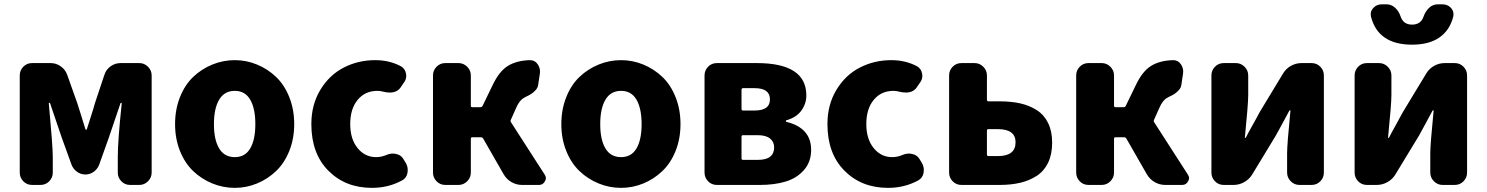

<svg xmlns="http://www.w3.org/2000/svg" viewBox="-20 -864 6945 897"><path d="M129.9 0Q105.5 0 88.9 -17.1Q72.3 -34.2 72.3 -57.6V-511.7Q72.3 -535.2 88.9 -552.2Q105.5 -569.3 129.9 -569.3H216.8Q242.2 -569.3 263.7 -554.2Q285.2 -539.1 293.9 -514.6L340.8 -382.8Q347.7 -361.3 360.4 -320.8Q373 -280.3 378.9 -260.7Q379.9 -257.8 382.3 -257.8Q384.8 -257.8 385.7 -260.7Q389.6 -273.4 403.3 -315.4Q417 -357.4 423.8 -382.8L467.8 -514.6Q475.6 -539.1 496.6 -554.2Q517.6 -569.3 543.9 -569.3H630.9Q654.3 -569.3 671.4 -552.2Q688.5 -535.2 688.5 -511.7V-57.6Q688.5 -34.2 671.4 -17.1Q654.3 0 630.9 0H587.9Q563.5 0 546.9 -17.1Q530.3 -34.2 530.3 -57.6V-131.8Q530.3 -207 548.8 -381.8Q548.8 -383.8 546.4 -383.8Q543.9 -383.8 543 -381.8Q534.2 -354.5 514.6 -298.3Q495.1 -242.2 488.3 -220.7L443.4 -94.7Q435.5 -74.2 418 -61.5Q400.4 -48.8 378.9 -48.8Q357.4 -48.8 339.8 -61.5Q322.3 -74.2 314.5 -93.8L268.6 -220.7Q260.7 -245.1 241.2 -301.3Q221.7 -357.4 213.9 -381.8Q212.9 -383.8 210.4 -383.8Q208 -383.8 208 -381.8Q226.6 -179.7 226.6 -131.8V-57.6Q226.6 -34.2 210 -17.1Q193.4 0 168.9 0Z M1077.1 13.7Q1022.5 13.7 972.2 -6.8Q921.9 -27.3 882.8 -64.5Q843.8 -101.6 820.8 -158.7Q797.9 -215.8 797.9 -284.2Q797.9 -352.5 820.8 -410.2Q843.8 -467.8 882.8 -504.9Q921.9 -542 972.2 -562.5Q1022.5 -583 1077.1 -583Q1130.9 -583 1180.7 -562.5Q1230.5 -542 1269.5 -504.9Q1308.6 -467.8 1331.5 -410.2Q1354.5 -352.5 1354.5 -284.2Q1354.5 -215.8 1331.5 -158.7Q1308.6 -101.6 1269.5 -64.5Q1230.5 -27.3 1180.7 -6.8Q1130.9 13.7 1077.1 13.7ZM1077.1 -129.9Q1125 -129.9 1148.9 -170.4Q1172.9 -210.9 1172.9 -284.2Q1172.9 -357.4 1148.9 -398.4Q1125 -439.5 1077.1 -439.5Q1028.3 -439.5 1003.9 -398.4Q979.5 -357.4 979.5 -284.2Q979.5 -210.9 1003.9 -170.4Q1028.3 -129.9 1077.1 -129.9Z M1717.8 13.7Q1593.8 13.7 1514.2 -66.4Q1434.6 -146.5 1434.6 -284.2Q1434.6 -375 1476.6 -444.3Q1518.6 -513.7 1585.9 -548.3Q1653.3 -583 1733.4 -583Q1798.8 -583 1852.5 -554.7Q1873 -543 1877 -519.5Q1877.9 -514.6 1877.9 -509.8Q1877.9 -491.2 1865.2 -475.6L1850.6 -454.1Q1834 -431.6 1800.8 -431.6Q1785.2 -431.6 1766.6 -436.5Q1755.9 -439.5 1743.2 -439.5Q1685.5 -439.5 1650.9 -397.5Q1616.2 -355.5 1616.2 -284.2Q1616.2 -214.8 1650.4 -172.4Q1684.6 -129.9 1737.3 -129.9Q1761.7 -129.9 1787.1 -140.6Q1800.8 -146.5 1815.4 -146.5Q1823.2 -146.5 1831.1 -144.5Q1854.5 -139.6 1865.2 -120.1L1876 -102.5Q1884.8 -86.9 1884.8 -70.3Q1884.8 -63.5 1883.8 -56.6Q1878.9 -31.2 1857.4 -20.5Q1793.9 13.7 1717.8 13.7Z M2367.2 -305.7Q2363.3 -298.8 2367.2 -293L2524.4 -48.8Q2530.3 -40 2530.3 -31.2Q2530.3 -24.4 2525.4 -16.6Q2516.6 0 2498 0H2418.9Q2392.6 0 2369.6 -13.2Q2346.7 -26.4 2333 -49.8L2237.3 -216.8Q2233.4 -222.7 2226.6 -222.7H2186.5Q2179.7 -222.7 2179.7 -215.8V-57.6Q2179.7 -34.2 2162.6 -17.1Q2145.5 0 2122.1 0H2060.5Q2036.1 0 2019.5 -17.1Q2002.9 -34.2 2002.9 -57.6V-511.7Q2002.9 -535.2 2019.5 -552.2Q2036.1 -569.3 2060.5 -569.3H2122.1Q2145.5 -569.3 2162.6 -552.2Q2179.7 -535.2 2179.7 -511.7V-370.1Q2179.7 -363.3 2186.5 -363.3H2224.6Q2231.4 -363.3 2234.4 -369.1L2280.3 -463.9Q2311.5 -530.3 2352.1 -555.7Q2392.6 -581.1 2455.1 -583Q2456.1 -583 2456.1 -583Q2479.5 -583 2492.2 -563.5Q2502.9 -547.9 2502.9 -529.3Q2502.9 -523.4 2502 -518.6L2494.1 -466.8Q2492.2 -453.1 2481.4 -441.9Q2470.7 -430.7 2461.4 -424.8Q2452.1 -418.9 2433.6 -410.2Q2430.7 -408.2 2428.7 -407.2Q2407.2 -396.5 2391.6 -360.4Z M2881.8 13.7Q2827.1 13.7 2776.9 -6.8Q2726.6 -27.3 2687.5 -64.5Q2648.4 -101.6 2625.5 -158.7Q2602.5 -215.8 2602.5 -284.2Q2602.5 -352.5 2625.5 -410.2Q2648.4 -467.8 2687.5 -504.9Q2726.6 -542 2776.9 -562.5Q2827.1 -583 2881.8 -583Q2935.5 -583 2985.4 -562.5Q3035.2 -542 3074.2 -504.9Q3113.3 -467.8 3136.2 -410.2Q3159.2 -352.5 3159.2 -284.2Q3159.2 -215.8 3136.2 -158.7Q3113.3 -101.6 3074.2 -64.5Q3035.2 -27.3 2985.4 -6.8Q2935.5 13.7 2881.8 13.7ZM2881.8 -129.9Q2929.7 -129.9 2953.6 -170.4Q2977.5 -210.9 2977.5 -284.2Q2977.5 -357.4 2953.6 -398.4Q2929.7 -439.5 2881.8 -439.5Q2833 -439.5 2808.6 -398.4Q2784.2 -357.4 2784.2 -284.2Q2784.2 -210.9 2808.6 -170.4Q2833 -129.9 2881.8 -129.9Z M3329.1 0Q3304.7 0 3288.1 -17.1Q3271.5 -34.2 3271.5 -57.6V-511.7Q3271.5 -535.2 3288.1 -552.2Q3304.7 -569.3 3329.1 -569.3H3515.6Q3747.1 -569.3 3747.1 -418Q3747.1 -379.9 3724.1 -347.7Q3701.2 -315.4 3653.3 -301.8Q3651.4 -300.8 3651.4 -298.3Q3651.4 -295.9 3653.3 -294.9Q3769.5 -266.6 3769.5 -164.1Q3769.5 -107.4 3735.8 -69.3Q3702.1 -31.2 3649.9 -15.6Q3597.7 0 3530.3 0ZM3444.3 -355.5Q3444.3 -347.7 3451.2 -347.7H3505.9Q3577.1 -347.7 3577.1 -399.4Q3577.1 -452.1 3505.9 -452.1H3451.2Q3444.3 -452.1 3444.3 -444.3ZM3444.3 -124Q3444.3 -117.2 3451.2 -117.2H3521.5Q3596.7 -117.2 3596.7 -175.8Q3596.7 -201.2 3577.6 -216.8Q3558.6 -232.4 3520.5 -232.4H3451.2Q3444.3 -232.4 3444.3 -224.6Z M4128.9 13.7Q4004.9 13.7 3925.3 -66.4Q3845.7 -146.5 3845.7 -284.2Q3845.7 -375 3887.7 -444.3Q3929.7 -513.7 3997.1 -548.3Q4064.5 -583 4144.5 -583Q4210 -583 4263.7 -554.7Q4284.2 -543 4288.1 -519.5Q4289.1 -514.6 4289.1 -509.8Q4289.1 -491.2 4276.4 -475.6L4261.7 -454.1Q4245.1 -431.6 4211.9 -431.6Q4196.3 -431.6 4177.7 -436.5Q4167 -439.5 4154.3 -439.5Q4096.7 -439.5 4062 -397.5Q4027.3 -355.5 4027.3 -284.2Q4027.3 -214.8 4061.5 -172.4Q4095.7 -129.9 4148.4 -129.9Q4172.9 -129.9 4198.2 -140.6Q4211.9 -146.5 4226.6 -146.5Q4234.4 -146.5 4242.2 -144.5Q4265.6 -139.6 4276.4 -120.1L4287.1 -102.5Q4295.9 -86.9 4295.9 -70.3Q4295.9 -63.5 4294.9 -56.6Q4290 -31.2 4268.6 -20.5Q4205.1 13.7 4128.9 13.7Z M4471.7 0Q4447.3 0 4430.7 -17.1Q4414.1 -34.2 4414.1 -57.6V-511.7Q4414.1 -535.2 4430.7 -552.2Q4447.3 -569.3 4471.7 -569.3H4533.2Q4556.6 -569.3 4573.7 -552.2Q4590.8 -535.2 4590.8 -511.7V-398.4Q4590.8 -390.6 4597.7 -390.6H4649.4Q4704.1 -390.6 4747.1 -380.9Q4790 -371.1 4824.2 -349.1Q4858.4 -327.1 4877 -288.6Q4895.5 -250 4895.5 -198.2Q4895.5 -143.6 4877 -104.5Q4858.4 -65.4 4824.2 -43Q4790 -20.5 4747.1 -10.3Q4704.1 0 4649.4 0ZM4590.8 -142.6Q4590.8 -134.8 4597.7 -134.8H4641.6Q4724.6 -134.8 4724.6 -199.2Q4724.6 -260.7 4641.6 -260.7H4597.7Q4590.8 -260.7 4590.8 -253.9Z M5372.1 -305.7Q5368.2 -298.8 5372.1 -293L5529.3 -48.8Q5535.2 -40 5535.2 -31.2Q5535.2 -24.4 5530.3 -16.6Q5521.5 0 5502.9 0H5423.8Q5397.5 0 5374.5 -13.2Q5351.6 -26.4 5337.9 -49.8L5242.2 -216.8Q5238.3 -222.7 5231.4 -222.7H5191.4Q5184.6 -222.7 5184.6 -215.8V-57.6Q5184.6 -34.2 5167.5 -17.1Q5150.4 0 5127 0H5065.4Q5041 0 5024.4 -17.1Q5007.8 -34.2 5007.8 -57.6V-511.7Q5007.8 -535.2 5024.4 -552.2Q5041 -569.3 5065.4 -569.3H5127Q5150.4 -569.3 5167.5 -552.2Q5184.6 -535.2 5184.6 -511.7V-370.1Q5184.6 -363.3 5191.4 -363.3H5229.5Q5236.3 -363.3 5239.3 -369.1L5285.2 -463.9Q5316.4 -530.3 5356.9 -555.7Q5397.5 -581.1 5460 -583Q5460.9 -583 5460.9 -583Q5484.4 -583 5497.1 -563.5Q5507.8 -547.9 5507.8 -529.3Q5507.8 -523.4 5506.8 -518.6L5499 -466.8Q5497.1 -453.1 5486.3 -441.9Q5475.6 -430.7 5466.3 -424.8Q5457 -418.9 5438.5 -410.2Q5435.5 -408.2 5433.6 -407.2Q5412.1 -396.5 5396.5 -360.4Z M5697.3 0Q5672.9 0 5656.2 -17.1Q5639.6 -34.2 5639.6 -57.6V-511.7Q5639.6 -535.2 5656.2 -552.2Q5672.9 -569.3 5697.3 -569.3H5753.9Q5777.3 -569.3 5794.4 -552.2Q5811.5 -535.2 5811.5 -511.7V-420.9Q5811.5 -377 5795.9 -221.7Q5794.9 -219.7 5797.4 -219.7Q5799.8 -219.7 5800.8 -221.7Q5807.6 -236.3 5831.5 -278.8Q5855.5 -321.3 5864.3 -338.9L5973.6 -519.5Q5987.3 -543 6010.7 -556.2Q6034.2 -569.3 6060.5 -569.3H6107.4Q6131.8 -569.3 6148.4 -552.2Q6165 -535.2 6165 -511.7V-57.6Q6165 -34.2 6148.4 -17.1Q6131.8 0 6107.4 0H6050.8Q6027.3 0 6010.3 -17.1Q5993.2 -34.2 5993.2 -57.6V-148.4Q5993.2 -189.5 6008.8 -346.7Q6009.8 -348.6 6007.8 -348.6Q6005.9 -348.6 6003.9 -347.7Q5995.1 -331.1 5972.2 -288.6Q5949.2 -246.1 5940.4 -230.5L5830.1 -48.8Q5816.4 -26.4 5793 -13.2Q5769.5 0 5743.2 0Z M6366.2 0Q6341.8 0 6325.2 -17.1Q6308.6 -34.2 6308.6 -57.6V-511.7Q6308.6 -535.2 6325.2 -552.2Q6341.8 -569.3 6366.2 -569.3H6422.9Q6446.3 -569.3 6463.4 -552.2Q6480.5 -535.2 6480.5 -511.7V-420.9Q6480.5 -377 6464.8 -221.7Q6463.9 -219.7 6466.3 -219.7Q6468.8 -219.7 6469.7 -221.7Q6476.6 -236.3 6500.5 -278.8Q6524.4 -321.3 6533.2 -338.9L6642.6 -519.5Q6656.2 -543 6679.7 -556.2Q6703.1 -569.3 6729.5 -569.3H6776.4Q6800.8 -569.3 6817.4 -552.2Q6834 -535.2 6834 -511.7V-57.6Q6834 -34.2 6817.4 -17.1Q6800.8 0 6776.4 0H6719.7Q6696.3 0 6679.2 -17.1Q6662.1 -34.2 6662.1 -57.6V-148.4Q6662.1 -189.5 6677.7 -346.7Q6678.7 -348.6 6676.8 -348.6Q6674.8 -348.6 6672.9 -347.7Q6664.1 -331.1 6641.1 -288.6Q6618.2 -246.1 6609.4 -230.5L6499 -48.8Q6485.4 -26.4 6461.9 -13.2Q6438.5 0 6412.1 0ZM6577.1 -655.3Q6418 -655.3 6384.8 -787.1Q6383.8 -793 6383.8 -797.9Q6383.8 -813.5 6395.5 -826.2Q6411.1 -843.8 6434.6 -843.8H6458Q6480.5 -843.8 6498 -827.6Q6515.6 -811.5 6523.4 -787.1Q6536.1 -749 6577.1 -749Q6618.2 -749 6630.9 -787.1Q6639.6 -811.5 6656.7 -827.6Q6673.8 -843.8 6697.3 -843.8H6718.8Q6743.2 -843.8 6758.8 -827.1Q6770.5 -813.5 6770.5 -797.9Q6770.5 -793 6769.5 -787.1Q6753.9 -723.6 6705.6 -689.5Q6657.2 -655.3 6577.1 -655.3Z"/></svg>

Font: Gen Jyuu Gothic Heavy
Style: Bold
Weight: 900
Designer: [Source Han Sans]
Ryoko NISHIZUKA  (kana & ideographs); Paul D. Hunt (Latin, Greek & Cyrillic); Wenlong ZHANG  (bopomofo
Version: Version 1.002.20150607